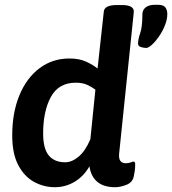

<svg xmlns="http://www.w3.org/2000/svg" viewBox="-20 -774 718 801"><path d="M590 -574Q579 -574 567 -578Q555 -582 556 -593Q556 -610 565 -636Q574 -662 574 -714Q574 -732 587.5 -743Q601 -754 626 -754H640Q662 -754 670 -743Q678 -732 678 -716Q678 -693 668 -668Q658 -643 643 -621.5Q628 -600 613.5 -587Q599 -574 590 -574ZM209 7Q162 7 121.5 -15.5Q81 -38 56 -85.5Q31 -133 31 -209Q31 -304 61 -376.5Q91 -449 145 -489.5Q199 -530 270 -530Q311 -530 340 -516.5Q369 -503 387 -488L413 -725Q415 -753 468 -753H488Q542 -753 538 -722L477 -133Q473 -93 505 -93Q517 -93 525 -96.5Q533 -100 537 -100Q544 -100 544 -89Q544 -86 543.5 -73.5Q543 -61 538 -38Q533 -13 507.5 -3Q482 7 460 7Q367 7 353 -80Q329 -38 291 -15.5Q253 7 209 7ZM252 -97Q280 -97 308 -120.5Q336 -144 357 -193L378 -400Q365 -410 345 -419.5Q325 -429 296 -429Q225 -429 192.5 -370Q160 -311 160 -217Q160 -154 183.5 -125.5Q207 -97 252 -97Z"/></svg>

Font: Asap SemiBold
Style: Italic
Weight: 600
Italic angle: -6°
Designer: Pablo Cosgaya
Foundry: Omnibus-Type
Version: Version 3.001; ttfautohint (v1.8.3)